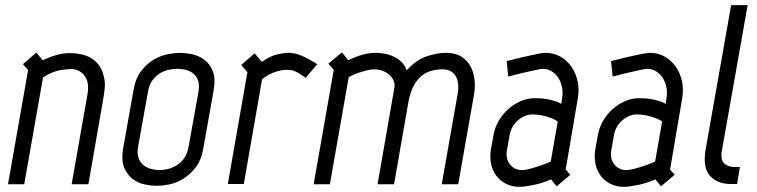

<svg xmlns="http://www.w3.org/2000/svg" viewBox="-20 -715 2936 745"><path d="M381 -425Q389 -399 386.5 -374Q384 -349 379 -322L323 0H258L320 -352Q327 -398 307 -422.5Q287 -447 257 -447Q240 -447 212.5 -442.5Q185 -438 147 -415L74 0H11L89 -443L69 -466L121 -511L146 -481Q203 -509 251 -509Q273 -509 294.5 -504.5Q316 -500 333 -490Q350 -480 362.5 -464Q375 -448 381 -425Z M750 -358Q755 -388 747.5 -405.5Q740 -423 726.5 -432.5Q713 -442 696.5 -445Q680 -448 668 -448Q656 -448 638.5 -445Q621 -442 604 -432.5Q587 -423 573 -405.5Q559 -388 554 -358L516 -147Q511 -117 518.5 -99Q526 -81 540 -71.5Q554 -62 570.5 -58.5Q587 -55 599 -55Q611 -55 628 -58.5Q645 -62 662 -71.5Q679 -81 693 -99Q707 -117 712 -147ZM769 -140Q761 -93 738.5 -64.5Q716 -36 689 -20Q662 -4 634.5 1Q607 6 588 6Q569 6 543 1Q517 -4 495.5 -20Q474 -36 462 -64.5Q450 -93 458 -140L498 -365Q506 -412 528.5 -440.5Q551 -469 578 -484.5Q605 -500 632.5 -505Q660 -510 679 -510Q698 -510 723.5 -505Q749 -500 771 -484.5Q793 -469 805 -440.5Q817 -412 809 -365Z M1166 -413Q1151 -424 1140 -430.5Q1129 -437 1121 -440Q1113 -443 1105 -443.5Q1097 -444 1088 -444Q1074 -444 1049.5 -436.5Q1025 -429 997 -408L926 -1H864L940 -435Q935 -441 928 -449Q921 -457 916 -463L968 -508L996 -475Q1029 -498 1055.5 -504Q1082 -510 1101 -510Q1121 -510 1145 -501Q1169 -492 1211 -466Z M1510 -373Q1513 -388 1507.5 -401.5Q1502 -415 1490.5 -425Q1479 -435 1464 -440.5Q1449 -446 1432 -446Q1424 -446 1411 -443.5Q1398 -441 1383.5 -436.5Q1369 -432 1355.5 -426.5Q1342 -421 1333 -415L1260 0H1197L1275 -444L1254 -468L1307 -512L1331 -481Q1359 -495 1385.5 -502.5Q1412 -510 1437 -510Q1479 -510 1512.5 -493Q1546 -476 1558 -442Q1595 -483 1635.5 -496.5Q1676 -510 1711 -510Q1748 -510 1771.5 -494.5Q1795 -479 1807 -455Q1819 -431 1821.5 -403.5Q1824 -376 1820 -352L1758 0H1694L1756 -352Q1759 -369 1758 -385.5Q1757 -402 1750.5 -415.5Q1744 -429 1731 -437.5Q1718 -446 1697 -446Q1640 -446 1608 -413.5Q1576 -381 1565 -321L1509 0H1445Z M2144 -243Q2144 -244 2136.5 -248.5Q2129 -253 2115.5 -258Q2102 -263 2084 -267Q2066 -271 2045 -271Q2030 -271 2015.5 -264.5Q2001 -258 1989 -247.5Q1977 -237 1969 -223Q1961 -209 1958 -194L1947 -132Q1941 -100 1958.5 -77.5Q1976 -55 2006 -55Q2017 -55 2036 -60Q2055 -65 2073 -71Q2094 -78 2117 -88ZM2175 -57 2193 -37 2140 8 2118 -19Q2084 -4 2049 3Q2014 10 1996 10Q1967 10 1944 -1.5Q1921 -13 1906 -33Q1891 -53 1885.5 -79.5Q1880 -106 1885 -136L1895 -191Q1900 -220 1915 -246Q1930 -272 1952 -291.5Q1974 -311 2000.5 -322.5Q2027 -334 2056 -334Q2062 -334 2074.5 -333.5Q2087 -333 2101.5 -330.5Q2116 -328 2131 -323.5Q2146 -319 2158 -312L2161 -333Q2165 -354 2161 -375Q2157 -396 2147 -412Q2137 -428 2121 -438Q2105 -448 2086 -448Q2079 -448 2057 -443Q2035 -438 2012 -433Q1985 -426 1952 -418L1946 -478Q1981 -487 2011 -494Q2037 -500 2061.5 -505Q2086 -510 2097 -510Q2129 -510 2155 -495Q2181 -480 2198 -455Q2215 -430 2221.5 -398.5Q2228 -367 2222 -333Z M2549 -243Q2549 -244 2541.5 -248.5Q2534 -253 2520.5 -258Q2507 -263 2489 -267Q2471 -271 2450 -271Q2435 -271 2420.5 -264.5Q2406 -258 2394 -247.5Q2382 -237 2374 -223Q2366 -209 2363 -194L2352 -132Q2346 -100 2363.5 -77.5Q2381 -55 2411 -55Q2422 -55 2441 -60Q2460 -65 2478 -71Q2499 -78 2522 -88ZM2580 -57 2598 -37 2545 8 2523 -19Q2489 -4 2454 3Q2419 10 2401 10Q2372 10 2349 -1.5Q2326 -13 2311 -33Q2296 -53 2290.5 -79.5Q2285 -106 2290 -136L2300 -191Q2305 -220 2320 -246Q2335 -272 2357 -291.5Q2379 -311 2405.5 -322.5Q2432 -334 2461 -334Q2467 -334 2479.5 -333.5Q2492 -333 2506.5 -330.5Q2521 -328 2536 -323.5Q2551 -319 2563 -312L2566 -333Q2570 -354 2566 -375Q2562 -396 2552 -412Q2542 -428 2526 -438Q2510 -448 2491 -448Q2484 -448 2462 -443Q2440 -438 2417 -433Q2390 -426 2357 -418L2351 -478Q2386 -487 2416 -494Q2442 -500 2466.5 -505Q2491 -510 2502 -510Q2534 -510 2560 -495Q2586 -480 2603 -455Q2620 -430 2626.5 -398.5Q2633 -367 2627 -333Z M2817 -695H2881L2781 -130Q2775 -94 2790.5 -80.5Q2806 -67 2831 -67H2851L2840 -1H2815Q2764 -1 2735 -32.5Q2706 -64 2718 -135Z"/></svg>

Font: Marvel
Style: Bold Italic
Weight: 700
Italic angle: -12°
Designer: Carolina Trebol
Foundry: Carolina Trebol
Version: Version 1.001